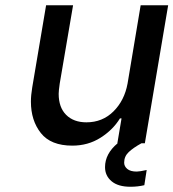

<svg xmlns="http://www.w3.org/2000/svg" viewBox="-20 -547 662 733"><path d="M502 108Q513 108 540 102L531 160Q506 166 478 166Q431 166 406 145Q381 124 381 91Q381 40 429 0H428L444 -95H438Q411 -51 363.5 -21Q316 9 256 9Q174 9 136 -39Q98 -87 98 -159Q98 -183 103 -213L156 -527H259L208 -228Q204 -200 204 -189Q204 -137 232.5 -108.5Q261 -80 310 -80Q371 -80 413 -121.5Q455 -163 467 -228L517 -527H622L533 0H520Q489 17 471.5 33.5Q454 50 454 74Q454 88 466 98Q478 108 502 108Z"/></svg>

Font: Be Vietnam Medium
Style: Italic
Weight: 500
Italic angle: -9.444°
Designer: Gabriel Lam
Foundry: TypeRant
Version: Version 3.000